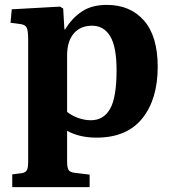

<svg xmlns="http://www.w3.org/2000/svg" viewBox="-20 -548 701 784"><path d="M30 216V164L69 159Q83 157 89 148Q95 139 95 112V-388Q95 -424 88.5 -436Q82 -448 61 -450L23 -455L28 -510L225 -521L238 -513L243 -428H246Q273 -473 313.5 -500.5Q354 -528 416 -528Q512 -528 568 -464Q624 -400 624 -275Q624 -143 561 -64.5Q498 14 374 14Q304 14 254 -14V112Q254 136 260 146Q266 156 288 158L346 165V216ZM351 -57Q403 -57 429.5 -103.5Q456 -150 456 -261Q456 -357 430 -400Q404 -443 356 -443Q308 -443 281 -411Q254 -379 254 -322V-91Q271 -77 297.5 -67Q324 -57 351 -57Z"/></svg>

Font: Literata 36pt
Style: Bold
Weight: 700
Designer: Latin by Veronika Burian and Jose Scaglione. Greek by Irene Vlachou. Cyrillic by Vera Evstafieva.
Foundry: TypeTogether
Version: Version 3.002